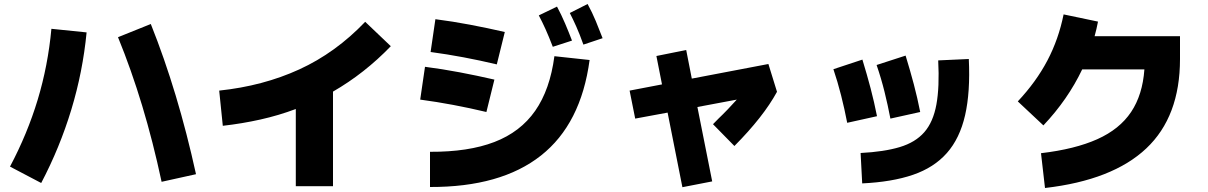

<svg xmlns="http://www.w3.org/2000/svg" viewBox="-20 -875 6040 960"><path d="M960 -4 788 34Q745 -167 691 -346Q637 -525 570 -689L734 -755Q870 -415 960 -4ZM186 40 30 -42Q117 -206 168.5 -376.5Q220 -547 237 -731L413 -713Q394 -516 336.5 -326.5Q279 -137 186 40Z M1094 -246 1076 -422Q1295 -445 1476.5 -528Q1658 -611 1806 -766L1934 -644Q1803 -508 1645 -417V56H1459V-330Q1374 -298 1282.5 -277.5Q1191 -257 1094 -246Z M2897 -652Q2878 -705 2861.5 -742Q2845 -779 2829 -810L2918 -855Q2941 -813 2959 -769.5Q2977 -726 2993 -684ZM2744 -641Q2724 -693 2707.5 -729.5Q2691 -766 2674 -798L2765 -842Q2787 -801 2805.5 -757.5Q2824 -714 2840 -672ZM2504 -715 2464 -553Q2380 -573 2297.5 -588.5Q2215 -604 2133 -615L2157 -779Q2243 -768 2330 -751.5Q2417 -735 2504 -715ZM2130 60V-116Q2322 -115 2452 -165Q2582 -215 2656 -321Q2730 -427 2752 -594L2928 -575Q2885 -255 2684.5 -97Q2484 61 2130 60ZM2452 -477 2412 -315Q2328 -335 2245.5 -350.5Q2163 -366 2081 -377L2105 -541Q2191 -530 2278 -513.5Q2365 -497 2452 -477Z M3541 32 3392 61 3318 -312 3156 -282 3128 -422 3290 -453 3262 -595 3411 -625 3439 -482 3822 -555 3865 -416Q3797 -291 3652 -145L3545 -254Q3563 -273 3573.5 -283Q3584 -293 3593.5 -302.5Q3603 -312 3619 -328.5Q3635 -345 3664 -377L3467 -340Z M4432 -282Q4419 -350 4402.5 -416.5Q4386 -483 4363 -550L4508 -597Q4531 -522 4549 -454Q4567 -386 4581 -315ZM4291 42 4283 -110Q4400 -116 4478.5 -139.5Q4557 -163 4601.5 -214Q4646 -265 4662 -352.5Q4678 -440 4671 -573L4824 -580Q4832 -415 4805.5 -299Q4779 -183 4714.5 -110Q4650 -37 4545 -1Q4440 35 4291 42ZM4216 -261Q4203 -329 4185.5 -398Q4168 -467 4147 -529L4292 -577Q4315 -502 4333 -433.5Q4351 -365 4365 -294Z M5205 65 5185 -109Q5355 -129 5466.5 -179Q5578 -229 5635.5 -315Q5693 -401 5702 -528H5391Q5319 -377 5197 -248L5069 -368Q5161 -466 5217 -572.5Q5273 -679 5298 -803L5470 -767Q5463 -730 5453 -694H5880V-580Q5880 -292 5711.5 -133Q5543 26 5205 65Z"/></svg>

Font: Murecho Black
Style: Regular
Weight: 900
Designer: Neil Summerour
Foundry: Positype
Version: Version 1.010; ttfautohint (v1.8.3)